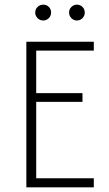

<svg xmlns="http://www.w3.org/2000/svg" viewBox="-20 -804 467 824"><path d="M93.1 0V-625H382.6V-586.8H135.4V-404.2H334V-366.7H135.4V-38.9H382.6V0ZM309.7 -716Q296.5 -716 286.5 -726Q276.4 -736.1 276.4 -750Q276.4 -764.6 286.5 -774.3Q296.5 -784 309.7 -784Q324.3 -784 334 -774.3Q343.8 -764.6 343.8 -750Q343.8 -736.1 334 -726Q324.3 -716 309.7 -716ZM165.3 -716Q151.4 -716 141.3 -726Q131.2 -736.1 131.2 -750Q131.2 -764.6 141.3 -774.3Q151.4 -784 165.3 -784Q179.9 -784 189.6 -774.3Q199.3 -764.6 199.3 -750Q199.3 -736.1 189.2 -726Q179.2 -716 165.3 -716Z"/></svg>

Font: Afacad Flux ExtraLight
Style: Regular
Weight: 250
Designer: Kristian Moeller
Foundry: Dicotype
Version: Version 1.100